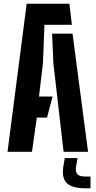

<svg xmlns="http://www.w3.org/2000/svg" viewBox="-20 -820 516 1037"><path d="M20.6 0 124.1 -800H354.8L368.2 -686.2H220.1L211.8 -476.4L190.6 -298.6H264L234 -184.8H178.7L152.7 0ZM323.5 0 268.4 -476.8 261.3 -638.2H371.8L455.6 0ZM468.8 196.8H438.8Q370.2 196.8 341.5 169.3Q312.7 141.9 321.9 81.2L329.9 33.6H399L390.6 81.2Q386.5 109.1 398.1 121.2Q409.8 133.4 439.1 133.4H468.8Z"/></svg>

Font: Big Shoulders Stencil Text SC Thin
Style: Regular
Weight: 100
Designer: Patric King
Foundry: XO Type Co
Version: Version 2.001